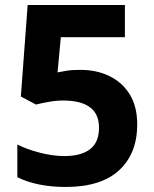

<svg xmlns="http://www.w3.org/2000/svg" viewBox="-20 -734 612 764"><path d="M300 -456Q365 -456 416 -431Q467 -406 496.5 -358Q526 -310 526 -239Q526 -123 454 -56.5Q382 10 241 10Q185 10 135.5 0Q86 -10 49 -29V-159Q86 -140 138 -126.5Q190 -113 236 -113Q303 -113 338.5 -140.5Q374 -168 374 -226Q374 -334 231 -334Q203 -334 173 -328.5Q143 -323 123 -318L63 -350L90 -714H477V-586H222L209 -446Q226 -449 245.5 -452.5Q265 -456 300 -456Z"/></svg>

Font: Noto Sans Ethiopic
Style: Bold
Weight: 700
Designer: Monotype Design Team
Foundry: Monotype Imaging Inc.
Version: Version 2.102; ttfautohint (v1.8.4.7-5d5b)